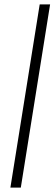

<svg xmlns="http://www.w3.org/2000/svg" viewBox="-20 -731 252 883"><path d="M75.7 131.8H27.8L162.6 -710.9H210.4Z"/></svg>

Font: Franko
Style: Light Italic
Weight: 300
Designer: Google
Version: Version 1.200310; 2013